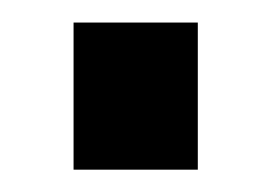

<svg xmlns="http://www.w3.org/2000/svg" viewBox="-20 -152 244 172"><path d="M45.9 0V-131.8H157.2V0Z"/></svg>

Font: Aspekta 450
Style: Regular
Weight: 450
Designer: Ivo Dolenc
Version: Version 2.000